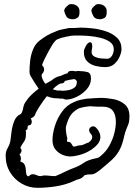

<svg xmlns="http://www.w3.org/2000/svg" viewBox="-20 -793 655 918"><path d="M159 105Q119 105 84.5 85.5Q50 66 28.5 31Q7 -4 7 -49Q7 -69 17 -86Q27 -103 30 -122Q32 -141 35.5 -166Q39 -191 48 -214Q57 -237 76 -246L80 -248Q88 -259 91 -277Q94 -295 104 -308Q114 -324 130 -339.5Q146 -355 165 -369Q156 -381 148 -394Q140 -407 132 -420Q128 -426 124.5 -433.5Q121 -441 121 -451Q121 -472 124 -500.5Q127 -529 137.5 -555.5Q148 -582 168 -598Q186 -612 204.5 -623Q223 -634 243 -641Q261 -650 281 -653Q289 -654 297.5 -656.5Q306 -659 313 -659H334Q342 -659 349.5 -660Q357 -661 364 -661Q388 -661 421 -657.5Q454 -654 486 -643.5Q518 -633 539.5 -612.5Q561 -592 561 -558Q561 -544 552.5 -523.5Q544 -503 527 -487.5Q510 -472 483 -472Q462 -472 438 -477.5Q414 -483 397.5 -499Q381 -515 381 -544Q381 -552 383.5 -558.5Q386 -565 390 -572Q400 -591 411 -591Q421 -591 421 -572Q421 -564 419.5 -558Q418 -552 418 -544Q418 -529 432.5 -522Q447 -515 464.5 -513.5Q482 -512 492 -512Q506 -512 515 -526Q524 -540 524 -558Q524 -580 505 -593Q486 -606 458.5 -612.5Q431 -619 405 -621Q379 -623 364 -623H335Q328 -623 320.5 -622Q313 -621 305 -619Q301 -618 296.5 -617.5Q292 -617 288 -615Q279 -614 270 -611Q261 -608 252 -604Q246 -600 239.5 -592Q233 -584 225 -570Q220 -562 210.5 -544.5Q201 -527 192.5 -509.5Q184 -492 181 -481L183 -479Q191 -471 191 -461Q191 -449 180 -438Q177 -431 182.5 -417Q188 -403 197 -392L224 -407Q236 -417 248 -423Q260 -429 270 -430Q278 -434 286.5 -437.5Q295 -441 303 -443Q307 -454 319 -454Q324 -454 329 -454Q334 -454 339 -452Q346 -453 352 -453.5Q358 -454 363 -453Q381 -453 398 -448.5Q415 -444 415 -418Q415 -389 394.5 -366Q374 -343 346.5 -330Q319 -317 297 -317Q292 -317 287.5 -319Q283 -321 278 -322L275 -321Q269 -321 263.5 -322Q258 -323 253 -323H251Q237 -323 225.5 -326Q214 -329 204 -333Q185 -309 170 -285.5Q155 -262 150 -251Q148 -241 141.5 -235.5Q135 -230 127 -227Q132 -219 132 -210Q132 -204 128.5 -199Q125 -194 116 -193L113 -192L111 -176Q105 -170 103 -169Q104 -165 104 -160.5Q104 -156 104 -150Q104 -128 94.5 -115.5Q85 -103 77 -86L78 -85Q83 -80 83 -73Q83 -64 73 -54Q80 -47 80 -35Q80 -32 79.5 -29Q79 -26 78 -23L77 -20H79Q93 -16 98 -5Q103 6 103.5 18.5Q104 31 106 40Q108 49 117 50L119 49Q126 40 137 40Q147 40 155.5 44.5Q164 49 172 49Q178 49 182 47.5Q186 46 192 46Q207 46 218 47.5Q229 49 244 49H245Q267 40 289 29Q311 18 338 8Q360 0 380.5 -14.5Q401 -29 442 -37Q451 -39 454.5 -41.5Q458 -44 461 -47Q487 -68 503 -97Q519 -126 526.5 -156Q534 -186 534 -209Q534 -245 519 -264Q504 -283 469 -283H445Q437 -283 428 -284Q419 -285 411 -285Q397 -284 383.5 -281.5Q370 -279 357 -275Q331 -261 318 -242.5Q305 -224 295 -186Q294 -175 296.5 -157.5Q299 -140 302 -132Q301 -128 300.5 -124Q300 -120 301 -117L302 -115H305Q316 -115 321.5 -105.5Q327 -96 331 -92Q339 -92 347 -95Q355 -98 362 -98Q373 -98 383.5 -103.5Q394 -109 404 -112Q421 -124 421 -137Q421 -147 411 -157Q406 -164 406 -170Q406 -178 412 -183.5Q418 -189 426 -189Q433 -189 439 -183Q460 -161 460 -138Q460 -122 449.5 -107.5Q439 -93 423 -82Q419 -78 416 -77Q392 -61 363.5 -53Q335 -45 315 -45Q297 -45 277.5 -53.5Q258 -62 244.5 -79Q231 -96 231 -123Q231 -154 242.5 -191Q254 -228 277 -259.5Q300 -291 334 -305Q342 -309 350 -311.5Q358 -314 366 -316Q377 -318 387.5 -320Q398 -322 409 -322Q423 -323 436 -324Q449 -325 461 -325Q490 -325 522 -319Q554 -313 576.5 -294Q599 -275 599 -236Q599 -214 594 -200Q589 -186 583.5 -173.5Q578 -161 574 -143Q565 -100 550.5 -74Q536 -48 513.5 -27.5Q491 -7 458 20Q439 35 428.5 38.5Q418 42 409.5 41Q401 40 384 45Q372 60 358.5 63Q345 66 330 74Q292 91 247 98Q202 105 159 105ZM278 -359Q291 -359 307 -362Q323 -365 335 -373.5Q347 -382 347 -398H348Q348 -411 335 -415Q325 -414 313.5 -411.5Q302 -409 290 -406Q287 -394 273 -394Q266 -394 255 -386Q244 -378 232 -366L255 -360H266Q269 -360 272 -360Q275 -360 278 -359ZM67 20 66 15H64L63 14Q65 18 67 20ZM458 -701Q435 -701 427 -715Q419 -729 417 -741Q416 -749 427 -760.5Q438 -772 445 -773Q464 -775 476.5 -766Q489 -757 490 -743Q492 -715 480.5 -708Q469 -701 458 -701ZM328 -701Q305 -701 297 -715Q289 -729 287 -741Q286 -749 297 -760.5Q308 -772 315 -773Q334 -775 346.5 -766Q359 -757 360 -743Q362 -715 350.5 -708Q339 -701 328 -701Z"/></svg>

Font: RU Serius
Style: Regular
Weight: 400
Designer: Robert E. Leuschke
Foundry: Robert E. Leuschke
Version: Version 1.011; ttfautohint (v1.8.3)